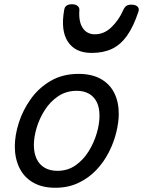

<svg xmlns="http://www.w3.org/2000/svg" viewBox="-20 -868 676 907"><path d="M241 19Q179 19 136 -6Q93 -31 71.5 -75.5Q50 -120 50 -176Q50 -229 69 -288.5Q88 -348 125.5 -400.5Q163 -453 219.5 -486Q276 -519 351 -519Q413 -519 455.5 -495.5Q498 -472 519.5 -429.5Q541 -387 541 -331Q541 -291 529.5 -243.5Q518 -196 494.5 -149.5Q471 -103 435 -65Q399 -27 350.5 -4Q302 19 241 19ZM251 -61Q300 -61 337 -87Q374 -113 399 -153.5Q424 -194 437 -238.5Q450 -283 450 -321Q450 -360 437 -386Q424 -412 400 -425.5Q376 -439 343 -439Q293 -439 255 -413.5Q217 -388 191.5 -348Q166 -308 153 -264Q140 -220 140 -183Q140 -144 153.5 -116.5Q167 -89 192 -75Q217 -61 251 -61ZM413 -618Q336 -618 301 -670.5Q266 -723 283 -820Q285 -835 294.5 -841.5Q304 -848 320 -848Q337 -848 346.5 -840Q356 -832 355 -820Q351 -765 371 -735.5Q391 -706 428 -706Q472 -706 506.5 -739.5Q541 -773 560 -816Q568 -834 576.5 -840Q585 -846 600 -846Q620 -846 629.5 -837Q639 -828 634 -813Q610 -741 579.5 -698.5Q549 -656 508.5 -637Q468 -618 413 -618Z"/></svg>

Font: Playwrite NZ
Style: Regular
Weight: 400
Designer: Veronika Burian, José Scaglione
Foundry: TypeTogether
Version: Version 1.002